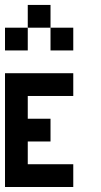

<svg xmlns="http://www.w3.org/2000/svg" viewBox="-20 -747 404 767"><path d="M0 -454.5H90.9V-363.6H0ZM0 -363.6H90.9V-272.7H0ZM0 -272.7H90.9V-181.8H0ZM0 -181.8H90.9V-90.9H0ZM0 -90.9H90.9V0H0ZM90.9 -454.5H181.8V-363.6H90.9ZM90.9 -90.9H181.8V0H90.9ZM90.9 -272.7H181.8V-181.8H90.9ZM181.8 -454.5H272.7V-363.6H181.8ZM181.8 -90.9H272.7V0H181.8ZM90.9 -727.3H181.8V-636.4H90.9ZM0 -636.4H90.9V-545.5H0ZM181.8 -636.4H272.7V-545.5H181.8Z"/></svg>

Font: Micro 5
Style: Regular
Weight: 400
Designer: Sarah Cadigan-Fried
Version: Version 1.000; ttfautohint (v1.8.4.7-5d5b)